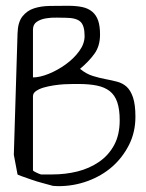

<svg xmlns="http://www.w3.org/2000/svg" viewBox="-20 -636 501 657"><path d="M40 -521.5Q41 -559.6 56.6 -579.6Q72.3 -599.6 96.2 -607.4Q120.1 -615.2 150.4 -615.7Q180.7 -616.2 212.9 -616.2Q241.2 -616.2 261.7 -611.8Q282.2 -607.4 295.9 -595.7Q309.6 -584 315.9 -565.4Q322.3 -546.9 322.3 -517.6Q322.3 -478.5 303.2 -452.1Q284.2 -425.8 253.9 -400.4Q275.4 -382.8 297.9 -376Q320.3 -369.1 341.3 -365.2Q362.3 -361.3 380.9 -356.4Q399.4 -351.6 413.1 -339.4Q426.8 -327.1 435.1 -302.7Q443.4 -278.3 443.4 -236.3Q443.4 -183.6 421.4 -140.1Q399.4 -96.7 363.8 -65.4Q328.1 -34.2 280.3 -16.6Q232.4 1 179.7 1Q175.8 1 168.9 0.5Q162.1 0 161.1 0Q147.5 -3.9 127 -9.3Q106.4 -14.6 86.9 -21.5Q67.4 -28.3 53.7 -33.2Q40 -38.1 40 -39.1L27.3 -106.4ZM249 -348.6H230.5Q216.8 -348.6 199.7 -347.7Q182.6 -346.7 163.6 -343.8Q144.5 -340.8 129.4 -336.4Q114.3 -332 103.5 -324.7Q92.8 -317.4 92.8 -306.6V-53.7Q92.8 -51.8 96.2 -49.8Q99.6 -47.9 104.5 -45.4Q109.4 -43 113.3 -41.5Q117.2 -40 120.1 -39.1H126Q129.9 -39.1 136.2 -39.1Q142.6 -39.1 148.4 -39.1H159.2Q204.1 -39.1 245.1 -49.3Q286.1 -59.6 318.8 -82Q351.6 -104.5 370.6 -139.6Q389.6 -174.8 389.6 -224.6Q389.6 -261.7 381.3 -286.1Q373 -310.5 355.5 -324.2Q337.9 -337.9 311 -343.3Q284.2 -348.6 249 -348.6ZM204.1 -575.2Q193.4 -575.2 174.3 -575.7Q155.3 -576.2 137.2 -573.2Q119.1 -570.3 106 -561.5Q92.8 -552.7 92.8 -534.2V-371.1Q116.2 -371.1 146.5 -383.3Q176.8 -395.5 204.6 -415.5Q232.4 -435.5 251 -460.9Q269.5 -486.3 269.5 -512.7Q269.5 -548.8 254.9 -562Q240.2 -575.2 204.1 -575.2Z"/></svg>

Font: The Girl Next Door
Style: Regular
Weight: 400
Designer: Kimberly Geswein
Foundry: Kimberly Geswein
Version: Version 1.002 2010